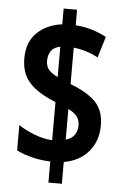

<svg xmlns="http://www.w3.org/2000/svg" viewBox="-56 -800 582 898"><g transform="rotate(5 234.5 -350.5)"><path d="M206 -41Q120 -44 47 -79V-198Q80 -176 123 -159.5Q166 -143 206 -141V-320Q123 -353 83 -396.5Q43 -440 43 -511Q43 -588 88.5 -632Q134 -676 206 -685V-759H269V-686Q345 -681 414 -644L384 -545Q357 -560 327.5 -569Q298 -578 269 -581V-410Q350 -379 388.5 -339Q427 -299 427 -229Q427 -158 386 -108Q345 -58 269 -44V58H206ZM206 -580Q176 -574 163 -555.5Q150 -537 150 -509Q150 -484 163 -468Q176 -452 206 -437ZM269 -149Q297 -157 310 -176Q323 -195 323 -220Q323 -246 309.5 -263Q296 -280 269 -293Z"/></g></svg>

Font: Noto Sans ExtraCondensed
Style: Bold
Weight: 700
Width: 2
Designer: Monotype Design Team
Foundry: Monotype Imaging Inc.
Version: Version 2.013; ttfautohint (v1.8.4.7-5d5b)